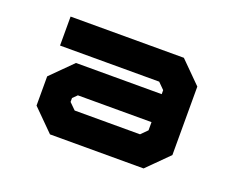

<svg xmlns="http://www.w3.org/2000/svg" viewBox="-69 -816 689 567"><g transform="rotate(20 276.0 -532.0)"><path d="M129.1 -358.5 62.7 -424.8V-516.6L129.1 -582.9H398.5V-595.5L378.9 -615.1H67.3V-706.2H423.3L489.7 -639.9V-424.8L423.3 -358.5ZM173.5 -449.6H378.9L398.5 -469.3V-495H167.1L153.5 -481.5V-469.3Z"/></g></svg>

Font: Tourney Expanded Black
Style: Regular
Weight: 900
Width: 7
Designer: Tyler Finck
Foundry: Etcetera Type Co
Version: Version 1.010; ttfautohint (v1.8.3)